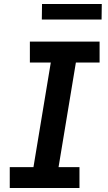

<svg xmlns="http://www.w3.org/2000/svg" viewBox="-20 -944 540 964"><path d="M29 0V-105H148L235 -630H130V-735H480V-630H361L274 -105H379V0ZM190 -846 191 -924H491L490 -846Z"/></svg>

Font: Iosevka Curly Extrabold
Style: Italic
Weight: 800
Italic angle: -9°
Monospace: yes
Designer: Belleve Invis
Foundry: Belleve Invis
Version: Version 22.1.2; ttfautohint (v1.8.4)